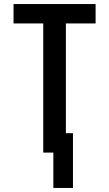

<svg xmlns="http://www.w3.org/2000/svg" viewBox="-20 -755 540 950"><path d="M244 175V0H194V-639H47V-735H453V-639H306V-96H341V175Z"/></svg>

Font: Iosevka SS04
Style: Bold
Weight: 700
Monospace: yes
Designer: Belleve Invis
Foundry: Belleve Invis
Version: Version 19.0.0; ttfautohint (v1.8.4)